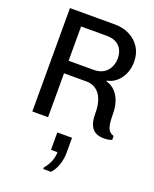

<svg xmlns="http://www.w3.org/2000/svg" viewBox="-178 -784 959 1197"><g transform="rotate(20 301.0 -186.0)"><path d="M545.5 5.2Q520.8 5.2 497.8 -4.9Q474.8 -15 460.6 -43Q446.5 -71 446.5 -124Q446.5 -173.5 435.6 -205.9Q424.8 -238.2 407.5 -256.8Q390.2 -275.2 370 -283.2Q349.8 -291.2 331 -291.2H177.8V0H73.5V-686H372Q426.2 -686 469.8 -663.9Q513.2 -641.8 538.6 -602Q564 -562.2 564 -507.2Q564 -443.8 530.9 -397.1Q497.8 -350.5 444.2 -339.5V-334.5Q479.5 -324.8 503.1 -299.6Q526.8 -274.5 538.9 -238.2Q551 -202 551 -159.8Q551 -92 561.9 -64.9Q572.8 -37.8 602 -29.8V-4Q592 0.8 577.2 3Q562.5 5.2 545.5 5.2ZM177.8 -374.5H342.8Q399.5 -374.5 430.1 -408.2Q460.8 -442 460.8 -492.8Q460.8 -544.2 431.1 -573.1Q401.5 -602 349.2 -602H177.8ZM260 313.8V303.5Q283.2 277 295.4 246.5Q307.5 216 307.5 185H264.5V69.5H362.2V169.2Q362.2 207.8 350 246.1Q337.8 284.5 311.8 313.8Z"/></g></svg>

Font: Chivo Mono Medium
Style: Regular
Weight: 500
Monospace: yes
Designer: Hector Gatti
Foundry: Omnibus-Type
Version: Version 1.008